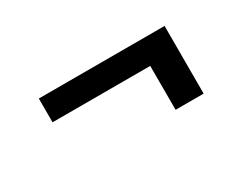

<svg xmlns="http://www.w3.org/2000/svg" viewBox="-44 -606 808 640"><g transform="rotate(-30 360.0 -286.0)"><path d="M118 -324.5V-416H602V-155.5H494V-324.5Z"/></g></svg>

Font: Merriweather Sans Medium
Style: Regular
Weight: 500
Designer: Eben Sorkin
Foundry: Eben Sorkin
Version: Version 2.001